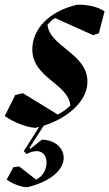

<svg xmlns="http://www.w3.org/2000/svg" viewBox="-60 -524 460 808"><path d="M88 14 105 10 40 112 52 124C65 117 81 112 94 112C120 112 136 131 136 160C136 191 119 219 92 232L20 176L-4 180L-32 232C-4 252 34 264 54 264C142 244 208 196 208 140C208 98 170 64 116 64L68 102L64 98L124 5C225 -27 308 -98 308 -180C308 -299 148 -328 140 -420C150 -432 159 -440 172 -448L332 -376L356 -384L380 -476C355 -494 309 -506 264 -504C144 -476 76 -400 76 -316C76 -196 228 -172 236 -80C220 -64 203 -52 183 -42L36 -132L4 -124L-40 -36C-8 -12 50 12 88 14Z"/></svg>

Font: Mazius Display Extra Italic
Style: Bold
Weight: 700
Italic angle: -17°
Designer: Alberto Casagrande & Collletttivo
Foundry: Collletttivo
Version: Version 2.000;Glyphs 3.2 (3217)